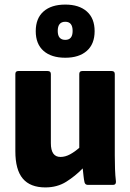

<svg xmlns="http://www.w3.org/2000/svg" viewBox="-20 -807 568 838"><path d="M178 11Q112 11 79.5 -27.5Q47 -66 47 -147V-484Q47 -497 60 -497H188Q202 -497 202 -484V-182Q202 -122 244 -122Q265 -122 286 -133.5Q307 -145 326 -162V-484Q326 -497 339 -497H467Q481 -497 481 -484V-129Q481 -97 482 -69Q483 -41 486 -15Q487 0 473 0H364Q352 0 349 -11Q346 -24 344.5 -39.5Q343 -55 341 -72Q309 -39 269.5 -14Q230 11 178 11ZM265 -555Q204 -555 170 -585Q136 -615 136 -671Q136 -727 170 -757Q204 -787 265 -787Q325 -787 359 -757Q393 -727 393 -671Q393 -615 359 -585Q325 -555 265 -555ZM265 -633Q297 -633 297 -672Q297 -712 265 -712Q232 -712 232 -672Q232 -633 265 -633Z"/></svg>

Font: Sofia Sans Semi Condensed Black
Style: Regular
Weight: 900
Designer: Botio Nikoltchev, Ani Petrova
Foundry: lettersoup
Version: Version 4.100; ttfautohint (v1.8.4.7-5d5b)